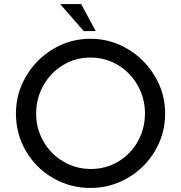

<svg xmlns="http://www.w3.org/2000/svg" viewBox="-20 -923 897 951"><path d="M428 -731Q527 -731 612 -680.5Q697 -630 747.5 -545Q798 -460 798 -361Q798 -261 748 -176Q698 -91 612.5 -41.5Q527 8 428 8Q328 8 243 -41Q158 -90 108.5 -174.5Q59 -259 59 -361Q59 -460 109 -545Q159 -630 243.5 -680.5Q328 -731 428 -731ZM430 -86Q504 -86 565.5 -122.5Q627 -159 662.5 -222.5Q698 -286 698 -361Q698 -436 662 -500Q626 -564 564 -601Q502 -638 428 -638Q354 -638 292 -600.5Q230 -563 194.5 -499Q159 -435 159 -360Q159 -286 195 -223Q231 -160 293.5 -123Q356 -86 430 -86ZM382 -903 454 -769H395L278 -903Z"/></svg>

Font: Josefin Sans
Style: Regular
Weight: 400
Designer: Santiago Orozco
Foundry: Typemade
Version: Version 2.000